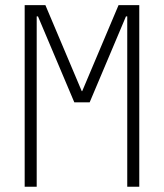

<svg xmlns="http://www.w3.org/2000/svg" viewBox="-20 -713 626 733"><path d="M74.2 0V-693.4H153.3L292 -365.2H293.9L432.6 -693.4H511.7V0H465.8V-650.4H460.9L322.3 -322.3H263.7L125 -650.4H120.1V0Z"/></svg>

Font: Cascadia Code NF ExtraLight
Style: Regular
Weight: 200
Monospace: yes
Designer: Aaron Bell
Foundry: Saja Typeworks
Version: Version 2404.023; ttfautohint (v1.8.4)